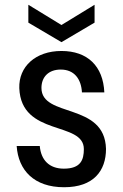

<svg xmlns="http://www.w3.org/2000/svg" viewBox="-20 -776 518 806"><path d="M249 10C373 10 425 -59 425 -151C420 -348 154 -280 154 -407C154 -453 184 -484 235 -484C292 -484 321 -444 324 -388H418C413 -499 347 -562 238 -562C129 -562 58 -496 61 -406C69 -201 332 -269 332 -150C332 -105 319 -68 248 -68C186 -68 152 -105 147 -163H50C57 -61 123 10 249 10ZM99 -681 238 -599 377 -681V-756L238 -671L99 -756Z"/></svg>

Font: Malmofest
Style: Regular
Weight: 400
Designer: Jonny Pinhorn (Poppins), Kolossal
Version: Version 1.004;Glyphs 3.1.2 (3151)